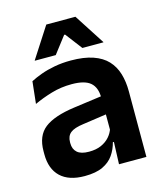

<svg xmlns="http://www.w3.org/2000/svg" viewBox="-106 -765 728 856"><g transform="rotate(-15 258.0 -337.5)"><path d="M340 0 344.5 -120 341 -131V-284.5L340.5 -306.5Q340.5 -354.5 314.2 -377Q288 -399.5 228.5 -399.5Q178 -399.5 133.8 -386.2Q89.5 -373 52 -355.5L63 -457.5Q85 -469 113.2 -479.2Q141.5 -489.5 176.5 -496Q211.5 -502.5 252 -502.5Q312 -502.5 353.5 -488.2Q395 -474 419.8 -447.5Q444.5 -421 455.5 -384.2Q466.5 -347.5 466.5 -303V0ZM179.5 11.5Q106.5 11.5 68.2 -25Q30 -61.5 30 -129V-143Q30 -214.5 74 -248.8Q118 -283 213.5 -296L352.5 -315L360 -232.5L232 -214Q190 -208.5 172.2 -194Q154.5 -179.5 154.5 -151.5V-146.5Q154.5 -119 171.8 -103.8Q189 -88.5 226 -88.5Q259 -88.5 282.5 -99Q306 -109.5 321.2 -126.8Q336.5 -144 343 -165.5L361 -102H339Q331 -70.5 313.2 -44.8Q295.5 -19 263.5 -3.8Q231.5 11.5 179.5 11.5ZM188 -685.5H322.5L413.5 -544.5V-543H316.5L257.5 -620.5H253L193.5 -543H97V-544.5Z"/></g></svg>

Font: Anek Tamil SemiBold
Style: Regular
Weight: 600
Version: Version 1.003